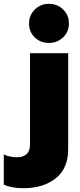

<svg xmlns="http://www.w3.org/2000/svg" viewBox="-115 -760 423 1011"><path d="M38 -637Q38 -680 68.5 -710Q99 -740 143 -740Q187 -740 217.5 -710Q248 -680 248 -637Q248 -593 217.5 -563.5Q187 -534 143 -534Q98 -534 68 -563Q38 -592 38 -637ZM-95 212V53Q-65 68 -24 68Q7 68 25 51.5Q43 35 43 1V-480H244V26Q244 127 178.5 179Q113 231 7 231Q-55 231 -95 212Z"/></svg>

Font: Prompt ExtraBold
Style: Regular
Weight: 800
Designer: Katatrad Team
Foundry: CadsonDemak
Version: Version 1.001